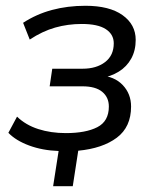

<svg xmlns="http://www.w3.org/2000/svg" viewBox="-20 -515 537 665"><path d="M164 130 183 8Q127 6 81 -11Q35 -28 9 -55L39 -111Q69 -82 112.5 -68Q156 -54 208 -54Q277 -54 317 -74.5Q357 -95 357 -146Q357 -178 334 -197Q311 -216 266 -216H152L161 -277H266Q314 -277 344 -300Q374 -323 374 -365Q374 -396 346.5 -414Q319 -432 263 -432Q215 -432 171 -419.5Q127 -407 83 -378L60 -436Q106 -466 160 -480.5Q214 -495 276 -495Q359 -495 404.5 -462.5Q450 -430 450 -377Q450 -340 434.5 -312Q419 -284 391.5 -267Q364 -250 328 -244L325 -254Q376 -251 405 -220.5Q434 -190 434 -146Q434 -75 384.5 -38Q335 -1 251 7L232 130Z"/></svg>

Font: Nunito Sans 12pt
Style: Italic
Weight: 400
Italic angle: -9°
Designer: Vernon Adams
Foundry: Vernon Adams
Version: Version 3.101;gftools[0.9.27]